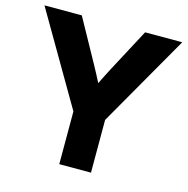

<svg xmlns="http://www.w3.org/2000/svg" viewBox="-107 -831 915 934"><g transform="rotate(15 350.5 -364.0)"><path d="M272.9 0H432.6V-265.6L697.3 -727.5H510.3L396 -512.7C381.3 -485.4 367.7 -457.5 354 -429.7C339.8 -457.5 325.2 -485.4 310.1 -512.7L191.4 -727.5H3.4L272.9 -265.6Z"/></g></svg>

Font: Raveo Display
Style: Bold
Weight: 700
Designer: Jakub Foglar, Rasmus Andersson (Inter)
Foundry: Jakubfoglar.com
Version: Version 1.100;Glyphs 3.2.3 (3260)